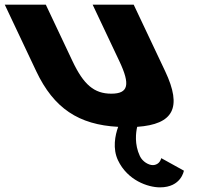

<svg xmlns="http://www.w3.org/2000/svg" viewBox="-213 -533 889 828"><path d="M295.7 158C336.8 245 425 275 477 275C569 275 580 203 580 203L482.4 149C482.4 149 476.6 179 445.6 179C428.6 179 402 165 390.2 140C366.1 89 373 38 378.6 14C534.4 3 573.9 -68 499.2 -226L363.5 -513H186.5L301.8 -269C349.6 -168 341 -129 267 -129C193 -129 147.6 -168 99.8 -269L-15.5 -513H-192.5L-56.8 -226C18.8 -66 126.4 5 296.6 14C283.1 51 272.1 108 295.7 158Z"/></svg>

Font: Hussar
Style: BdOpOblFive
Weight: 700
Foundry: Cannot Into Space Fonts
Version: Version 2.00